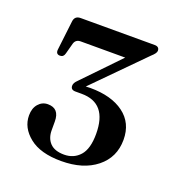

<svg xmlns="http://www.w3.org/2000/svg" viewBox="-77 -763 436 477"><g transform="rotate(20 141.0 -525.0)"><path d="M262 -452.5Q262 -406 227 -378Q192 -350 134 -350Q79 -350 49.8 -373.5Q20.5 -397 20.5 -429.5Q20.5 -448.5 30.5 -460Q40.5 -471.5 55.5 -471.5Q86 -471.5 86 -437V-414Q86 -393 98.2 -380.2Q110.5 -367.5 135.5 -367.5Q161 -367.5 177 -385.5Q193 -403.5 193 -443Q193 -524.5 125 -524.5H108.5Q96 -524.5 96 -535.5Q96 -543 104.5 -551L196 -646H78.5Q65 -646 61.5 -633.5L54 -605.5Q51.5 -595 42 -595Q30.5 -595 32 -608L41 -684.5Q42.5 -700.5 58.5 -700.5H254Q266.5 -700.5 266.5 -689.5Q266.5 -683 254.5 -672.5L128.5 -545Q135 -545.5 140.5 -545.5Q196.5 -545.5 229.2 -521.2Q262 -497 262 -452.5Z"/></g></svg>

Font: Fraunces 144pt Soft
Style: Regular
Weight: 400
Version: Version 1.000;[0bf87f6ff]